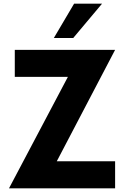

<svg xmlns="http://www.w3.org/2000/svg" viewBox="-20 -1020 680 1040"><path d="M532.7 -1000 376.5 -814H271.5L381.3 -1000ZM603.5 -750 287.6 -146.5H603.5V0H28.8L347.7 -603.5H60.1V-750Z"/></svg>

Font: Now
Style: Bold
Weight: 700
Designer: Alfredo Marco Pradil
Foundry: Alfredo Marco Pradil
Version: Version 1.002;PS 001.002;hotconv 1.0.88;makeotf.lib2.5.64775